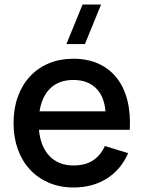

<svg xmlns="http://www.w3.org/2000/svg" viewBox="-20 -815 636 850"><path d="M274 -620 345.5 -795H427.5L356 -620ZM305.5 -82.5Q357 -82.5 390.8 -104.2Q424.5 -126 444.5 -168.5L547.5 -137Q515.5 -64 452.8 -24.5Q390 15 305.5 15Q245.5 15 196.8 -5.8Q148 -26.5 113 -64Q78 -101.5 59 -154Q40 -206.5 40 -270Q40 -334.5 59 -387Q78 -439.5 113 -477Q148 -514.5 196.8 -534.8Q245.5 -555 304.5 -555Q367.5 -555 416 -533Q464.5 -511 496.8 -470.2Q529 -429.5 543.8 -371.2Q558.5 -313 554.5 -240.5H152.5Q159.5 -165 199.5 -123.8Q239.5 -82.5 305.5 -82.5ZM447 -322Q441.5 -389 404.5 -425Q367.5 -461 304.5 -461Q242 -461 203.8 -425Q165.5 -389 155 -322Z"/></svg>

Font: Vela Sans SemBd
Style: Regular
Weight: 600
Designer: Principal design: Mikhail Sharanda - project Manrope.
Design modification: Ravid Balaliev
Foundry: Mikhail Sharanda
Version: Version 1.001